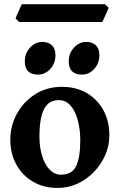

<svg xmlns="http://www.w3.org/2000/svg" viewBox="-20 -884 572 918"><path d="M502.9 -236.8Q502.9 -188 483.4 -143.1Q463.9 -98.1 429.7 -62.5Q395.5 -26.9 351.1 -6.1Q306.6 14.6 256.8 14.6Q188 14.6 137 -15.6Q85.9 -45.9 57.6 -98.1Q29.3 -150.4 29.3 -216.8Q29.3 -281.7 60.3 -339.1Q91.3 -396.5 147 -432.6Q202.6 -468.8 275.9 -468.8Q344.7 -468.8 395.8 -438.5Q446.8 -408.2 474.9 -356Q502.9 -303.7 502.9 -236.8ZM363.8 -212.4Q363.8 -264.2 352.3 -307.9Q340.8 -351.6 318.1 -378.4Q295.4 -405.3 261.7 -405.3Q224.6 -405.3 204.3 -382.3Q184.1 -359.4 176.3 -320.1Q168.5 -280.8 168.5 -231Q168.5 -179.7 181.4 -138.4Q194.3 -97.2 217.5 -73Q240.7 -48.8 270.5 -48.8Q325.2 -48.8 344.5 -90.8Q363.8 -132.8 363.8 -212.4ZM245.1 -620.1Q245.1 -581.5 220.5 -554.4Q195.8 -527.3 162.1 -527.3Q98.6 -527.3 98.6 -590.8Q98.6 -629.9 124 -656.7Q149.4 -683.6 181.6 -683.6Q210.9 -683.6 228 -667.7Q245.1 -651.9 245.1 -620.1ZM455.1 -620.1Q455.1 -581.5 430.4 -554.4Q405.8 -527.3 372.1 -527.3Q308.6 -527.3 308.6 -590.8Q308.6 -629.9 334 -656.7Q359.4 -683.6 391.6 -683.6Q420.9 -683.6 438 -667.7Q455.1 -651.9 455.1 -620.1ZM499 -847.2Q497.1 -840.3 490.7 -825.9Q484.4 -811.5 478 -797.9Q471.7 -784.2 469.2 -778.8H71.8L54.7 -795.4Q56.6 -802.7 62.5 -816.4Q68.4 -830.1 75 -843.8Q81.5 -857.4 84.5 -863.8H481.9Z"/></svg>

Font: Gentium Book Plus
Style: Bold
Weight: 700
Designer: Victor Gaultney, Annie Olsen, Iska Routamaa, Becca Hirsbrunner
Foundry: SIL International
Version: Version 6.101